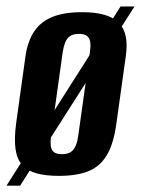

<svg xmlns="http://www.w3.org/2000/svg" viewBox="-34 -541 439 599"><path d="M-13.8 38.3 342.1 -520.8H385.6L28.7 38.3ZM150 7.7Q109 7.7 80.6 -0.1Q52.1 -7.8 35.6 -25.8Q19.1 -43.8 14.5 -75.5Q9.9 -107.1 16.3 -155.7L45.5 -365.9Q52.6 -412.9 72.8 -443.2Q93 -473.5 129.7 -488.3Q166.4 -503 222 -503Q264 -503 292.5 -494.6Q320.9 -486.1 337.3 -469.2Q353.6 -452.2 358.5 -426.5Q363.5 -400.8 358.5 -365.9L329.2 -156.4Q320.5 -91.6 298.7 -56Q277 -20.4 240.5 -6.4Q204 7.7 150 7.7ZM159.5 -60Q177.5 -60 187.6 -67.3Q197.6 -74.6 202.9 -88Q208.1 -101.3 210.1 -117.7L246.5 -377.9Q249.1 -395 247.8 -407.9Q246.5 -420.7 238.3 -428Q230.2 -435.3 212.2 -435.3Q194.1 -435.3 184.1 -428Q174 -420.7 169.1 -407.9Q164.2 -395 161.6 -377.9L125.2 -117.7Q123.2 -101.3 124.2 -88Q125.2 -74.6 133.3 -67.3Q141.5 -60 159.5 -60Z"/></svg>

Font: Alumni Sans Thin
Style: Italic
Weight: 100
Italic angle: -8°
Designer: Robert E. Leuschke
Foundry: Robert E. Leuschke
Version: Version 1.016